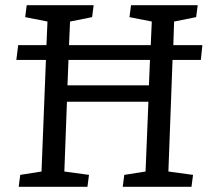

<svg xmlns="http://www.w3.org/2000/svg" viewBox="-20 -720 800 740"><path d="M52 0 58 -46 140 -59 157 -489H43L50 -546H159L163 -637L77 -654L83 -700H341L335 -654L250 -637L246 -546H561L565 -637L479 -654L485 -700H742L736 -654L651 -637L648 -546H760L754 -489H645L629 -59L724 -46L718 0H453L459 -46L541 -59L552 -328H238L228 -59L323 -46L317 0ZM240 -391H554L558 -489H244Z"/></svg>

Font: Literata 12pt
Style: Italic
Weight: 400
Italic angle: -2°
Designer: Latin by Veronika Burian and Jose Scaglione. Greek by Irene Vlachou. Cyrillic by Vera Evstafieva
Foundry: TypeTogether
Version: Version 3.002